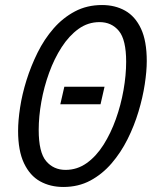

<svg xmlns="http://www.w3.org/2000/svg" viewBox="-20 -729 604 764"><path d="M232 15Q180 15 139.5 -7.5Q99 -30 75.5 -79.5Q52 -129 52 -208Q52 -249 60 -301.5Q68 -354 85.5 -410Q103 -466 129.5 -519.5Q156 -573 193 -615.5Q230 -658 278 -683.5Q326 -709 386 -709Q438 -709 478 -686.5Q518 -664 541 -615Q564 -566 564 -486Q564 -446 556 -393.5Q548 -341 531 -284.5Q514 -228 487.5 -175Q461 -122 424 -79Q387 -36 339.5 -10.5Q292 15 232 15ZM241 -53Q287 -53 325 -80Q363 -107 392 -153Q421 -199 441 -255Q461 -311 471.5 -370.5Q482 -430 482 -483Q482 -571 453 -606Q424 -641 376 -641Q330 -641 292.5 -614Q255 -587 225.5 -541.5Q196 -496 175.5 -439.5Q155 -383 144.5 -324Q134 -265 134 -212Q134 -123 163.5 -88Q193 -53 241 -53ZM220 -314 236 -384H396L380 -314Z"/></svg>

Font: Ubuntu Sans Mono
Style: Italic
Weight: 400
Italic angle: -13.5°
Monospace: yes
Designer: Dalton Maag Ltd
Foundry: Dalton Maag Ltd
Version: Version 1.006